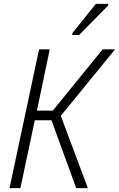

<svg xmlns="http://www.w3.org/2000/svg" viewBox="-20 -968 612 988"><path d="M29 0 181 -714H236L170 -399H252L508 -714H572L293 -372L432 0H372L245 -349H159L85 0ZM352 -797 473 -948H537V-940L387 -788H352Z"/></svg>

Font: Noto Sans SemiCondensed Light
Style: Italic
Weight: 300
Width: 4
Italic angle: -12°
Designer: Monotype Design Team
Foundry: Monotype Imaging Inc.
Version: Version 2.013; ttfautohint (v1.8.4.7-5d5b)